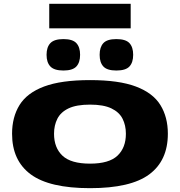

<svg xmlns="http://www.w3.org/2000/svg" viewBox="-20 -972 939 1002"><path d="M43 -274Q43 -361 82 -424Q121 -487 210 -520.5Q299 -554 450 -554Q600 -554 689 -520.5Q778 -487 817 -424Q856 -361 856 -274Q856 -134 759 -62Q662 10 450 10Q238 10 140.5 -62Q43 -134 43 -274ZM262 -274Q262 -201 306 -159.5Q350 -118 450 -118Q549 -118 593 -159.5Q637 -201 637 -274Q637 -318 619.5 -352.5Q602 -387 561 -406.5Q520 -426 450 -426Q379 -426 338 -406.5Q297 -387 279.5 -352.5Q262 -318 262 -274ZM587 -604Q539 -604 519.5 -625Q500 -646 500 -686Q500 -726 519.5 -747Q539 -768 587 -768Q636 -768 655.5 -747Q675 -726 675 -686Q675 -646 655.5 -625Q636 -604 587 -604ZM311 -604Q263 -604 243 -625Q223 -646 223 -686Q223 -726 243 -747Q263 -768 311 -768Q359 -768 378.5 -747Q398 -726 398 -686Q398 -646 378.5 -625Q359 -604 311 -604ZM237 -824V-952H662V-824Z"/></svg>

Font: Georama ExtraExtended
Style: Bold
Weight: 700
Width: 8
Designer: Jean-Baptiste Levee
Foundry: Production Type
Version: Version 1.000